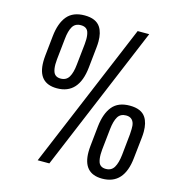

<svg xmlns="http://www.w3.org/2000/svg" viewBox="-120 -930 971 1041"><g transform="rotate(15 366.0 -409.5)"><path d="M189 -460Q220.7 -460 235.6 -485.1Q250.5 -510.3 254.9 -556.2L267.6 -675.3Q269 -689.9 269 -702.6Q269 -727.5 262.7 -744.1Q252.9 -768.1 221.2 -768.1Q189.5 -768.1 175 -743.7Q160.6 -719.2 156.2 -674.3L143.6 -555.7Q142.1 -540.5 142.1 -527.8Q142.1 -502 148.4 -485.4Q158.2 -460 189 -460ZM183.1 -403.8Q75.2 -403.8 75.2 -524.4Q75.2 -540.5 77.1 -559.1L88.9 -671.4Q96.7 -745.6 129.6 -785.2Q162.6 -824.7 227.5 -824.7Q292 -824.7 316.9 -786.1Q335.9 -756.8 335.9 -707.5Q335.9 -691.9 334 -674.3L321.8 -557.6Q305.7 -403.8 183.1 -403.8ZM618.7 -147 630.9 -265.6Q632.3 -281.7 632.3 -295.4Q632.3 -305.2 631.8 -313.5Q629.9 -334.5 618.2 -346.7Q606.4 -358.9 585 -358.9Q553.2 -358.9 538.8 -334.7Q524.4 -310.5 519.5 -265.1L506.8 -146.5Q505.4 -131.8 505.4 -119.6Q505.4 -92.8 511.7 -75.2Q521.5 -50.3 552.7 -50.3Q584 -50.3 598.9 -75.7Q613.8 -101.1 618.7 -147ZM546.9 5.9Q438.5 5.9 438.5 -115.2Q438.5 -131.3 440.4 -149.9L452.1 -262.2Q460.4 -336.4 493.2 -376Q525.9 -415.5 590.8 -415.5Q655.8 -415.5 680.7 -377Q699.7 -347.7 699.7 -298.3Q699.7 -282.7 697.8 -265.1L685.1 -147.9Q669.9 5.9 546.9 5.9ZM184.1 0 526.4 -816.9H591.3L249.5 0Z"/></g></svg>

Font: Oswald
Style: Light
Weight: 300
Designer: Vernon Adams
Foundry: Vernon Adams
Version: 3.0; ttfautohint (v0.95.6-bc232) -l 8 -r 50 -G 200 -x 0 -w "